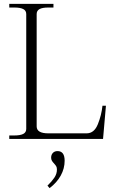

<svg xmlns="http://www.w3.org/2000/svg" viewBox="-20 -720 589 995"><path d="M28 -18H55Q85 -18 100.5 -26Q116 -34 116 -52V-647Q116 -665 100.5 -673Q85 -681 55 -681H28V-700H257V-681H230Q200 -681 185 -673Q170 -665 170 -647V-65Q170 -29 230 -29H429Q468 -29 487 -76Q506 -123 511 -172H529L514 0H28ZM226 242Q248 221 261.5 201Q275 181 275 159Q275 148 271.5 142Q268 136 260 127Q253 120 249 113Q245 106 245 97Q245 82 254 72.5Q263 63 278 63Q315 63 315 113Q315 153 295 189.5Q275 226 237 255Z"/></svg>

Font: Taviraj ExtraLight
Style: Regular
Weight: 200
Designer: Katatrad Team
Foundry: CadsonDemak
Version: Version 1.030